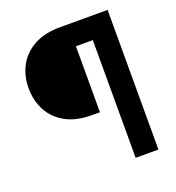

<svg xmlns="http://www.w3.org/2000/svg" viewBox="-132 -834 863 940"><g transform="rotate(-20 299.5 -364.0)"><path d="M414.6 0V-613.3H326.7V-269.5H284.7Q204.6 -269.5 149.9 -299.3Q95.2 -329.1 66.9 -381.1Q38.6 -433.1 38.6 -499Q38.6 -564.5 66.9 -616Q95.2 -667.5 149.9 -697.5Q204.6 -727.5 284.7 -727.5H533.2V0Z"/></g></svg>

Font: Inter
Style: Bold
Weight: 700
Designer: Rasmus Andersson
Foundry: rsms
Version: Version 4.001;git-9221beed3